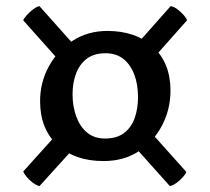

<svg xmlns="http://www.w3.org/2000/svg" viewBox="-20 -607 699 638"><path d="M323.9 -71.8Q228.5 -71.8 170.8 -125.2Q113.2 -178.6 113.2 -271Q113.2 -332.5 141.8 -385.4Q170.3 -438.3 220.8 -471.2Q271.2 -504.2 336.8 -504.2Q431.8 -504.2 489.1 -450.8Q546.5 -397.4 546.5 -306Q546.5 -244.1 518.9 -190.9Q491.4 -137.7 441.7 -104.8Q392 -71.8 323.9 -71.8ZM233.7 -123.8 111.1 11.5Q100.5 8.6 88.4 -0.4Q76.3 -9.5 67.7 -20.3Q59.2 -31.2 57.2 -37.2L185.7 -179.9ZM423.5 -123.8 471.5 -178.4 599.1 -35.8Q597.5 -29.8 588.5 -19.4Q579.5 -9 567.8 -0.2Q556.2 8.6 544.6 11.5ZM190.5 -390 57.2 -539.4Q59.2 -545.4 68.2 -555.8Q77.3 -566.1 89.4 -575.5Q101.5 -584.8 111.1 -586.6L237.9 -444.6ZM471 -392.4 424.5 -448.5 547 -586.6Q558.6 -584.8 570.5 -575.5Q582.4 -566.1 591.4 -555.8Q600.4 -545.4 601.4 -539.4ZM328.8 -146.7Q368.8 -146.7 392.9 -165.5Q417 -184.3 427.8 -215.5Q438.6 -246.8 438.6 -284.8Q438.6 -326.5 426.2 -359.3Q413.9 -392 390.1 -411.1Q366.2 -430.1 330.9 -430.1Q291.5 -430.1 267.4 -411.1Q243.3 -392 232.2 -361.3Q221.1 -330.6 221.1 -293.5Q221.1 -254.3 233.2 -220.5Q245.3 -186.8 269.1 -166.7Q293 -146.7 328.8 -146.7Z"/></svg>

Font: Petrona
Style: Regular
Weight: 400
Designer: Ringo R. Seeber
Foundry: Ringo R. Seeber
Version: Version 2.001; ttfautohint (v1.8.3)